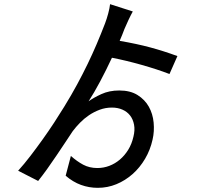

<svg xmlns="http://www.w3.org/2000/svg" viewBox="-20 -826 996 921"><path d="M793 -471Q733 -494 658.5 -515Q584 -536 517 -549Q489 -489 460.5 -435.5Q432 -382 405 -340Q428 -357 466 -374.5Q504 -392 552 -392Q605 -392 640 -370Q675 -348 694 -314Q713 -280 717 -238Q721 -196 712 -157Q701 -107 676 -64.5Q651 -22 616 9Q581 40 538.5 57.5Q496 75 449 75Q407 75 368.5 61Q330 47 295 17L320 -78Q349 -52 379 -36Q409 -20 447 -20Q477 -20 504.5 -30.5Q532 -41 555 -60.5Q578 -80 595 -107.5Q612 -135 620 -170Q628 -202 623 -228Q618 -254 604 -272Q590 -290 567.5 -300Q545 -310 517 -310Q486 -310 458 -299.5Q430 -289 406.5 -273Q383 -257 363.5 -237Q344 -217 329 -197Q314 -174 293.5 -143.5Q273 -113 251 -80Q229 -47 206 -15Q183 17 163 42L67 -7Q96 -39 125.5 -77.5Q155 -116 184 -156.5Q213 -197 239.5 -237.5Q266 -278 288 -314Q323 -371 350 -421Q377 -471 400 -518.5Q423 -566 443.5 -614Q464 -662 484 -714Q492 -735 499 -761Q506 -787 508 -806L617 -771Q608 -755 596 -729.5Q584 -704 577 -687Q572 -673 566 -658.5Q560 -644 554 -630Q636 -616 701 -598.5Q766 -581 831 -557Z"/></svg>

Font: Kinto Sans Med
Style: Regular
Weight: 500
Designer: Authors: Ryoko NISHIZUKA  (kana & ideographs); Paul D. Hunt (Latin, Greek & Cyrillic); Wenlong ZHANG  (bopomofo); Sandol
Foundry: Adobe Systems Incorporated, ookami Inc.
Version: Version 0.001